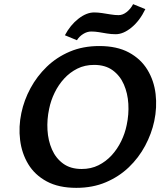

<svg xmlns="http://www.w3.org/2000/svg" viewBox="-20 -893 797 926"><path d="M348 13Q263 13 205.5 -18Q148 -49 116.5 -101Q85 -153 77 -217.5Q69 -282 83 -348Q96 -410 127 -467.5Q158 -525 205.5 -571Q253 -617 316.5 -644Q380 -671 459 -671Q544 -671 601.5 -640Q659 -609 691 -556.5Q723 -504 730.5 -439.5Q738 -375 724 -309Q711 -248 680 -190Q649 -132 601.5 -86.5Q554 -41 490.5 -14Q427 13 348 13ZM374 -78Q419 -78 455 -96Q491 -114 518.5 -144Q546 -174 564.5 -212Q583 -250 591 -290Q602 -341 599 -392Q596 -443 577.5 -485.5Q559 -528 523.5 -554Q488 -580 434 -580Q389 -580 353 -562Q317 -544 289.5 -514Q262 -484 243.5 -446Q225 -408 217 -368Q206 -317 209 -266Q212 -215 230.5 -172.5Q249 -130 284.5 -104Q320 -78 374 -78ZM351 -699 293 -723Q319 -772 358 -802.5Q397 -833 434 -833Q452 -833 472 -830Q492 -827 513 -823.5Q534 -820 552 -820Q572 -820 591 -835Q610 -850 622 -873L681 -849Q654 -793 614.5 -760.5Q575 -728 538 -728Q516 -728 495.5 -731.5Q475 -735 456.5 -738Q438 -741 420 -741Q400 -741 381 -729Q362 -717 351 -699Z"/></svg>

Font: Ysabeau
Style: Bold Italic
Weight: 700
Italic angle: -12°
Designer: Christian Thalmann (Catharsis Fonts)
Version: Version 2.002